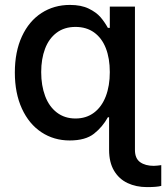

<svg xmlns="http://www.w3.org/2000/svg" viewBox="-20 -557 672 776"><path d="M420.9 48.8V-83H416Q394.5 -43.9 359.9 -16.6Q325.2 10.7 261.7 10.7Q197.8 10.7 147.5 -22.5Q97.2 -55.7 68.6 -117.9Q40 -180.2 40 -263.7Q40 -348.1 68.6 -409.9Q97.2 -471.7 147.7 -504.4Q198.2 -537.1 262.7 -537.1Q308.1 -537.1 338.6 -522.2Q369.1 -507.3 386 -487.8Q402.8 -468.3 416 -444.3H423.8V-530.3H525.4V48.8Q525.4 83.5 546.4 98.4Q567.4 113.3 601.6 113.3Q608.4 113.3 616.7 112.3Q625 111.3 631.8 110.4V194.3Q614.7 199.2 574.2 199.2Q530.3 199.2 495.6 182.9Q460.9 166.5 440.9 132.8Q420.9 99.1 420.9 48.8ZM423.8 -265.6Q423.8 -321.3 407.7 -362.3Q391.6 -403.3 360.4 -425.8Q329.1 -448.2 285.2 -448.2Q240.2 -448.2 209 -424.8Q177.7 -401.4 162.1 -360.1Q146.5 -318.8 146.5 -265.6Q146.5 -211.4 162.4 -168.9Q178.2 -126.5 209.7 -102.3Q241.2 -78.1 285.2 -78.1Q328.6 -78.1 359.9 -101.6Q391.1 -125 407.5 -167.5Q423.8 -210 423.8 -265.6Z"/></svg>

Font: Pretendard GOV Medium
Style: Regular
Weight: 500
Designer: Base glyphs from Inter by Rasmus Andersson; Hangeul glyphs from Noto Sans CJK(Source Han Sans) by Jang Soo-young and Kan
Foundry: Kil Hyung-jin
Version: Version 1.309